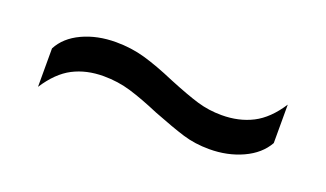

<svg xmlns="http://www.w3.org/2000/svg" viewBox="-31 -536 621 366"><g transform="rotate(20 279.5 -353.5)"><path d="M50 -366Q63 -391 93 -405Q123 -419 161 -419Q192 -419 220 -411Q248 -403 285 -387Q324 -371 347.5 -364Q371 -357 397 -357Q432 -357 459.5 -371Q487 -385 509 -419V-341Q495 -316 464.5 -302Q434 -288 397 -288Q368 -288 343.5 -295.5Q319 -303 278 -319Q243 -334 216.5 -342Q190 -350 161 -350Q126 -350 99 -336Q72 -322 50 -288Z"/></g></svg>

Font: Prompt Light
Style: Regular
Weight: 300
Designer: Katatrad Team
Foundry: CadsonDemak
Version: Version 1.001